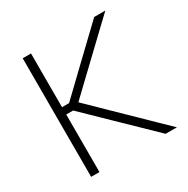

<svg xmlns="http://www.w3.org/2000/svg" viewBox="-162 -857 979 1000"><g transform="rotate(-30 328.0 -356.5)"><path d="M104.5 0V-713H154.5V-390H197L332 -519.5Q379.5 -565 426.2 -609.5Q473 -654 534.5 -713H601.5Q541.5 -656 484.8 -602Q428 -548 372 -494.5L241 -369.5L387.5 -226.5Q424.5 -190.5 466.8 -149.5Q509 -108.5 549 -69.2Q589 -30 620.5 0H552.5Q497 -54 448.5 -101Q400 -148 354 -192.5L196 -346H154.5V0Z"/></g></svg>

Font: Commissioner ExtraLight
Style: Regular
Weight: 200
Designer: Kostas Bartsokas
Foundry: Kostas Bartsokas
Version: Version 1.000; ttfautohint (v1.8.3)